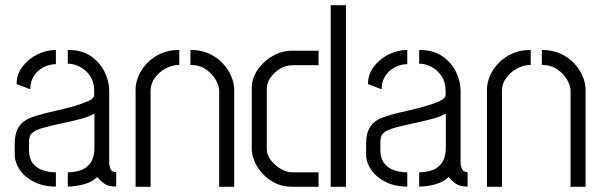

<svg xmlns="http://www.w3.org/2000/svg" viewBox="-20 -722 2321 742"><path d="M196 -1Q147 -1 111 -19.5Q75 -38 56 -66.5Q37 -95 37 -123V-170Q37 -186 40.5 -202.5Q44 -219 54.5 -234.5Q65 -250 87 -262Q103 -270 133.5 -278.5Q164 -287 200 -295Q236 -303 268.5 -312.5Q301 -322 322.5 -332Q344 -342 344 -355V-372Q344 -405 328 -428.5Q312 -452 288.5 -464Q265 -476 242 -476V-529Q297 -529 332 -504.5Q367 -480 384.5 -443.5Q402 -407 402 -372V-90Q402 -84 406.5 -70.5Q411 -57 429 -57V-1Q399 -1 383.5 -12Q368 -23 356 -38Q337 -19 305 -10Q273 -1 242 -1V-56Q267 -56 290.5 -63.5Q314 -71 329.5 -92.5Q345 -114 345 -152V-283Q322 -270 286.5 -261Q251 -252 213 -244Q175 -236 145 -227.5Q115 -219 103 -207Q92 -197 92 -171V-137Q93 -108 107.5 -90Q122 -72 145.5 -64Q169 -56 196 -56ZM97 -377 44 -397Q44 -434 66.5 -464Q89 -494 124 -511.5Q159 -529 196 -529V-474Q171 -474 148 -462Q125 -450 111 -428.5Q97 -407 97 -377Z M504 -377Q504 -401 515 -427.5Q526 -454 547.5 -477Q569 -500 600.5 -514.5Q632 -529 673 -529V-471Q645 -471 619.5 -457Q594 -443 578 -420.5Q562 -398 562 -372V0H504ZM827 -372Q827 -390 814 -413Q801 -436 776.5 -453.5Q752 -471 716 -471V-529Q757 -529 788.5 -514.5Q820 -500 841.5 -476.5Q863 -453 874 -426.5Q885 -400 885 -377V0H827Z M1112 0Q1071 0 1041.5 -15.5Q1012 -31 992 -54Q972 -77 962.5 -101.5Q953 -126 953 -144V-385Q953 -409 965 -434Q977 -459 998.5 -479.5Q1020 -500 1048 -513Q1076 -526 1109 -526H1211V-470H1110Q1085 -470 1062.5 -456.5Q1040 -443 1025.5 -422.5Q1011 -402 1011 -380V-146Q1011 -123 1027 -102.5Q1043 -82 1065.5 -69Q1088 -56 1110 -56H1211V0ZM1258 0V-702H1317V0Z M1554 -1Q1505 -1 1469 -19.5Q1433 -38 1414 -66.5Q1395 -95 1395 -123V-170Q1395 -186 1398.5 -202.5Q1402 -219 1412.5 -234.5Q1423 -250 1445 -262Q1461 -270 1491.5 -278.5Q1522 -287 1558 -295Q1594 -303 1626.5 -312.5Q1659 -322 1680.5 -332Q1702 -342 1702 -355V-372Q1702 -405 1686 -428.5Q1670 -452 1646.5 -464Q1623 -476 1600 -476V-529Q1655 -529 1690 -504.5Q1725 -480 1742.5 -443.5Q1760 -407 1760 -372V-90Q1760 -84 1764.5 -70.5Q1769 -57 1787 -57V-1Q1757 -1 1741.5 -12Q1726 -23 1714 -38Q1695 -19 1663 -10Q1631 -1 1600 -1V-56Q1625 -56 1648.5 -63.5Q1672 -71 1687.5 -92.5Q1703 -114 1703 -152V-283Q1680 -270 1644.5 -261Q1609 -252 1571 -244Q1533 -236 1503 -227.5Q1473 -219 1461 -207Q1450 -197 1450 -171V-137Q1451 -108 1465.5 -90Q1480 -72 1503.5 -64Q1527 -56 1554 -56ZM1455 -377 1402 -397Q1402 -434 1424.5 -464Q1447 -494 1482 -511.5Q1517 -529 1554 -529V-474Q1529 -474 1506 -462Q1483 -450 1469 -428.5Q1455 -407 1455 -377Z M1862 -377Q1862 -401 1873 -427.5Q1884 -454 1905.5 -477Q1927 -500 1958.5 -514.5Q1990 -529 2031 -529V-471Q2003 -471 1977.5 -457Q1952 -443 1936 -420.5Q1920 -398 1920 -372V0H1862ZM2185 -372Q2185 -390 2172 -413Q2159 -436 2134.5 -453.5Q2110 -471 2074 -471V-529Q2115 -529 2146.5 -514.5Q2178 -500 2199.5 -476.5Q2221 -453 2232 -426.5Q2243 -400 2243 -377V0H2185Z"/></svg>

Font: Stick No Bills Light
Style: Regular
Weight: 300
Version: Version 2.000